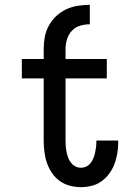

<svg xmlns="http://www.w3.org/2000/svg" viewBox="-20 -763 540 791"><path d="M160 -561Q160 -586 164.5 -610.5Q169 -635 181 -657Q193 -679 211.5 -696.5Q230 -714 252.5 -724.5Q275 -735 300 -739Q325 -743 350 -743V-663Q330 -663 310 -657Q290 -651 276 -636Q262 -621 256 -601Q250 -581 250 -561ZM313 8Q290 8 267.5 2Q245 -4 226 -17.5Q207 -31 194 -50.5Q181 -70 173.5 -91.5Q166 -113 163 -136.5Q160 -160 160 -183V-440H70V-520H160V-561H250V-520H420V-440H250V-183Q250 -171 251 -159Q252 -147 254.5 -135.5Q257 -124 261 -113Q265 -102 272.5 -92.5Q280 -83 290.5 -77.5Q301 -72 313 -72Q325 -72 335.5 -77Q346 -82 353 -91Q360 -100 364.5 -110.5Q369 -121 371.5 -132.5Q374 -144 375.5 -155.5Q377 -167 377 -178V-184H467V-174Q467 -152 463 -129.5Q459 -107 451 -86Q443 -65 429.5 -47Q416 -29 398 -16Q380 -3 358 2.5Q336 8 313 8Z"/></svg>

Font: Iosevka Custom Medium
Style: Regular
Weight: 500
Monospace: yes
Designer: Belleve Invis
Foundry: Belleve Invis
Version: Version 32.5.0; ttfautohint (v1.8.4)